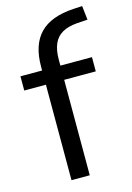

<svg xmlns="http://www.w3.org/2000/svg" viewBox="-110 -765 566 822"><g transform="rotate(-15 173.0 -354.0)"><path d="M102 0V-423H6V-486H124L102 -465V-503Q102 -600 150.5 -650Q199 -700 300 -706L339 -708L346 -646L300 -643Q259 -640 233 -625Q207 -610 195 -582Q183 -554 183 -513V-471L171 -486H323V-423H183V0Z"/></g></svg>

Font: Nunito Sans 12pt ExtraLight 12pt
Style: Regular
Weight: 400
Version: Version 3.101;gftools[0.9.27]